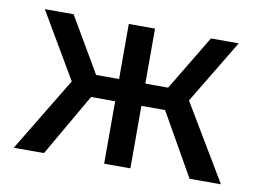

<svg xmlns="http://www.w3.org/2000/svg" viewBox="-60 -577 895 663"><g transform="rotate(10 387.5 -245.0)"><path d="M24.5 0 182 -260.5 47 -490H148L261 -297H341.5V-490H433.5V-297H513.5L629.5 -490H727L592 -266L751 0H641L516.5 -219H433.5V0H341.5V-219H257L130.5 0Z"/></g></svg>

Font: Geologica Light
Style: Regular
Weight: 300
Designer: Sindre Bremnes, Frode Helland
Foundry: Monokrom Skriftforlag AS
Version: Version 1.010; ttfautohint (v1.8.4.7-5d5b);gftools[0.9.28]